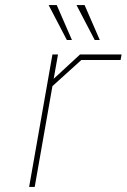

<svg xmlns="http://www.w3.org/2000/svg" viewBox="-20 -738 500 758"><path d="M244 -580 172 -718H204L264 -580ZM354 -580 282 -718H314L374 -580ZM95 0 187 -523H209L192 -427L296 -523H460L456 -501H301L187 -398L117 0Z"/></svg>

Font: Tomorrow Thin
Style: Italic
Weight: 250
Italic angle: -10°
Designer: Tony de Marco, Monica Rizzolli
Foundry: Just in Type
Version: Version 2.002